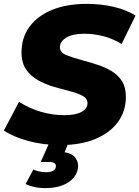

<svg xmlns="http://www.w3.org/2000/svg" viewBox="-35 -734 719 990"><path d="M277 14Q187 14 109.5 -7.5Q32 -29 -15 -61L63 -209Q116 -175 176 -157.5Q236 -140 296 -140Q353 -140 384.5 -156.5Q416 -173 416 -202Q416 -226 391.5 -239.5Q367 -253 328 -263Q289 -273 245.5 -285.5Q202 -298 163.5 -319Q125 -340 100.5 -374.5Q76 -409 76 -464Q76 -540 117 -596Q158 -652 233.5 -683Q309 -714 412 -714Q487 -714 552 -698.5Q617 -683 664 -654L592 -507Q551 -533 501.5 -546.5Q452 -560 400 -560Q339 -560 306.5 -540Q274 -520 274 -492Q273 -463 309 -449Q345 -435 394 -422Q431 -412 469.5 -399.5Q508 -387 541 -367Q574 -347 594 -315.5Q614 -284 614 -235Q614 -160 572.5 -104Q531 -48 455.5 -17Q380 14 277 14ZM197 236Q168 236 141.5 230Q115 224 97 215L137 140Q149 146 166.5 150Q184 154 202 154Q227 154 239.5 146Q252 138 253 126Q257 101 215 101H175L224 -9H323L298 51Q337 57 354 80Q371 103 367 132Q360 180 314.5 208Q269 236 197 236Z"/></svg>

Font: Montserrat ExtraBold
Style: Italic
Weight: 800
Italic angle: -11.3°
Designer: Julieta Ulanovsky
Foundry: Julieta Ulanovsky
Version: Version 9.000; ttfautohint (v1.8.4.7-5d5b)